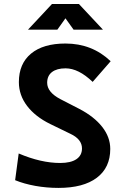

<svg xmlns="http://www.w3.org/2000/svg" viewBox="-20 -918 626 948"><path d="M269 9.8Q210 9.8 154.3 -0.2Q98.6 -10.3 54.7 -28.3L72.3 -160.2Q182.6 -113.3 276.9 -113.3Q329.1 -113.3 356.9 -131.8Q384.8 -150.4 384.8 -185.1Q384.8 -230.5 327.6 -257.3L228 -305.7Q154.3 -341.8 113.8 -395Q73.2 -448.2 73.2 -512.7Q73.2 -603.5 133.3 -653.3Q193.4 -703.1 303.2 -703.1Q434.6 -703.1 526.4 -615.7L437.5 -513.7Q367.7 -580.6 303.7 -580.6Q260.7 -580.6 236.8 -562.3Q212.9 -543.9 212.9 -509.3Q212.9 -462.9 277.8 -428.7L371.6 -380.4Q444.8 -342.3 484.6 -291.5Q524.4 -240.7 524.4 -182.6Q524.4 -90.3 458 -40.3Q391.6 9.8 269 9.8ZM118.2 -771.5 236.8 -898.4H369.6L488.3 -771.5H343.3L303.2 -827.6L263.2 -771.5Z"/></svg>

Font: Cascadia Code PL
Style: Bold
Weight: 700
Monospace: yes
Designer: Aaron Bell
Foundry: Saja Typeworks
Version: Version 2404.023; ttfautohint (v1.8.4)